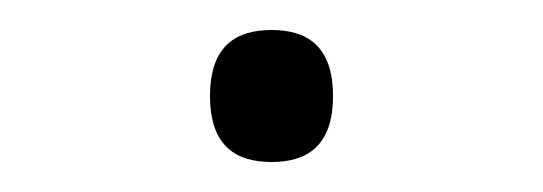

<svg xmlns="http://www.w3.org/2000/svg" viewBox="-20 -663 362 128"><path d="M161 -555C184 -555 202 -565 202 -599C202 -633 184 -643 161 -643C138 -643 120 -633 120 -599C120 -565 138 -555 161 -555Z"/></svg>

Font: Noto Serif Devanagari Light
Style: Regular
Weight: 300
Designer: Universal Thirst, Indian Type Foundry and the Monotype Design Team
Foundry: Monotype Imaging Inc.
Version: Version 2.004